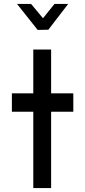

<svg xmlns="http://www.w3.org/2000/svg" viewBox="-20 -949 430 969"><path d="M238 -385V0H148V-385H40V-478H148V-699H238V-478H350V-385ZM137 -929 197 -857 255 -929H324L224 -799L170 -798L66 -929Z"/></svg>

Font: Turret Road
Style: Bold
Weight: 700
Designer: Noponies
Foundry: Noponies
Version: Version 1.001; ttfautohint (v1.8)